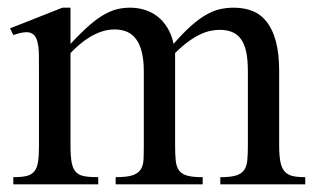

<svg xmlns="http://www.w3.org/2000/svg" viewBox="-20 -480 819 500"><path d="M553.7 0V-18.6Q580.1 -18.6 594.5 -22.9Q608.9 -27.3 615.7 -37.1Q622.6 -46.9 624 -62.7Q625.5 -78.6 625.5 -101.1V-294.4Q625.5 -324.7 621.1 -345.2Q616.7 -365.7 607.4 -378.4Q598.1 -391.1 584.2 -396.7Q570.3 -402.3 551.8 -402.3Q541 -402.3 528.1 -399.7Q515.1 -397 500.7 -390.1Q486.3 -383.3 470.2 -371.6Q454.1 -359.9 436 -341.8V-101.1Q436 -77.1 437.7 -61.3Q439.5 -45.4 446.5 -35.9Q453.6 -26.4 468 -22.5Q482.4 -18.6 507.8 -18.6V0H281.2V-18.6Q309.6 -18.6 324.7 -23.4Q339.8 -28.3 346.4 -38.6Q353 -48.8 353.8 -64.5Q354.5 -80.1 354.5 -101.1V-294.4Q354.5 -324.2 349.1 -345Q343.8 -365.7 334 -378.7Q324.2 -391.6 310.1 -397.5Q295.9 -403.3 278.3 -403.3Q260.7 -403.3 244.4 -397.7Q228 -392.1 213.6 -383.3Q199.2 -374.5 186.5 -363.5Q173.8 -352.5 163.6 -341.8V-101.1Q163.6 -72.8 166.7 -56.4Q169.9 -40 178 -31.7Q186 -23.4 200.2 -21Q214.4 -18.6 235.8 -18.6V0H14.6V-18.6Q36.1 -18.6 49.1 -21.7Q62 -24.9 69.3 -33.7Q76.7 -42.5 79.1 -58.6Q81.5 -74.7 81.5 -101.1V-272.5Q81.5 -309.6 81.3 -336.2Q81.1 -362.8 75.4 -377.7Q69.8 -392.6 55.9 -395.5Q42 -398.4 14.6 -388.7L6.3 -406.2L142.6 -460H163.6V-365.7Q190.9 -395 212.2 -413.6Q233.4 -432.1 251.7 -442.4Q270 -452.6 286.1 -456.3Q302.2 -460 318.8 -460Q338.9 -460 356.9 -454.3Q375 -448.7 389.9 -437.3Q404.8 -425.8 415.8 -408Q426.8 -390.1 432.1 -365.7Q457 -394.5 477.5 -412.6Q498 -430.7 516.6 -441.4Q535.2 -452.1 552.7 -456.1Q570.3 -460 588.9 -460Q616.2 -460 637.9 -451.2Q659.7 -442.4 675 -422.6Q690.4 -402.8 698.7 -371.3Q707 -339.8 707 -294.4V-101.1Q707 -75.7 710 -59.6Q712.9 -43.5 720.7 -34.2Q728.5 -24.9 741.5 -21.7Q754.4 -18.6 774.9 -18.6V0Z"/></svg>

Font: Doulos SIL CyrE
Style: Regular
Weight: 400
Designer: Walt Agee, Victor Gaultney, Peter Martin, Debbi Hosken, Becca Hirsbrunner
Foundry: SIL International
Version: Version 5.000